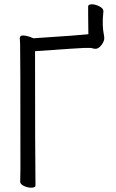

<svg xmlns="http://www.w3.org/2000/svg" viewBox="-20 -864 540 893"><path d="M465 -685Q465 -677 459 -665.5Q453 -654 443.5 -645.5Q434 -637 424 -637Q415 -637 404 -641H370Q358 -641 143 -626Q143 -149 145 -1Q145 9 124 9Q109 9 91.5 1Q74 -7 74 -19L75 -81Q75 -649 73.5 -662Q72 -675 72 -685Q72 -699 86 -699Q96 -699 107.5 -696Q119 -693 128 -689L136 -686Q362 -701 382 -704Q387 -705 391 -705Q391 -738 390 -796V-834Q390 -844 408 -844Q423 -844 442 -834.5Q461 -825 461 -812Q457 -775 458 -749Q459 -723 462 -709Q465 -695 465 -685Z"/></svg>

Font: Moon Stars Kai HW
Style: Regular
Weight: 400
Designer: GuiWonder
Version: Version 1.101